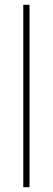

<svg xmlns="http://www.w3.org/2000/svg" viewBox="-20 -780 219 800"><path d="M103 0V-760H77V0Z"/></svg>

Font: Noto Sans Hebrew Condensed Thin
Style: Regular
Weight: 100
Width: 3
Designer: Monotype Design Team
Foundry: Monotype Imaging Inc.
Version: Version 2.004